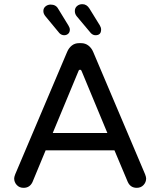

<svg xmlns="http://www.w3.org/2000/svg" viewBox="-20 -924 769 921"><path d="M438 -755Q426 -755 416 -765L348 -846Q339 -857 339 -871Q339 -886 349.5 -895Q360 -904 375 -904Q396 -904 409 -883L459 -802Q465 -792 465 -782Q465 -755 438 -755ZM288 -755Q275 -755 265 -765L198 -846Q188 -858 188 -871Q188 -885 198.5 -893.5Q209 -902 223 -902Q248 -902 259 -882L308 -802Q311 -797 313 -792Q315 -787 315 -782Q315 -769 307 -762Q299 -755 288 -755ZM93 -23Q73 -23 60.5 -36.5Q48 -50 48 -68Q48 -75 53 -88L302 -675Q310 -694 324.5 -705.5Q339 -717 359 -717H369Q389 -717 404 -705.5Q419 -694 427 -675L676 -88Q681 -75 681 -68Q681 -50 668.5 -36.5Q656 -23 636 -23Q606 -23 593 -51L529 -203H199L136 -51Q123 -23 93 -23ZM233 -286H495L372 -582Q369 -590 363.5 -589.5Q358 -589 356 -582Z"/></svg>

Font: Huninn
Style: Regular
Weight: 400
Designer: justfont
Foundry: justfont
Version: Version 1.003